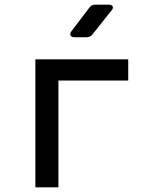

<svg xmlns="http://www.w3.org/2000/svg" viewBox="-20 -805 640 825"><path d="M132 0V-550H531V-459H231V0ZM300 -645Q288 -645 283.5 -652Q279 -659 287 -671L364 -772Q373 -785 389 -785H447Q460 -785 464 -777.5Q468 -770 459 -760L378 -658Q368 -645 352 -645Z"/></svg>

Font: Pitagon Sans Mono Medium
Style: Regular
Weight: 500
Monospace: yes
Designer: Travis Tran
Foundry: Pitagon
Version: Version 1.001; ttfautohint (v1.8.4.7-5d5b);gftools[0.9.26]